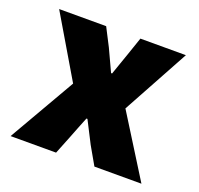

<svg xmlns="http://www.w3.org/2000/svg" viewBox="-95 -603 730 706"><g transform="rotate(20 270.0 -250.0)"><path d="M14 0H192L220 -70C231 -99 243 -128 254 -156H258C273 -128 287 -98 302 -70L342 0H526L376 -240L518 -500H340L316 -430C307 -402 295 -372 286 -344H282C269 -372 255 -402 242 -430L206 -500H22L164 -260Z"/></g></svg>

Font: Source Sans Pro Black
Style: Regular
Weight: 900
Designer: Paul D. Hunt
Foundry: Adobe Systems Incorporated
Version: Version 3.006;hotconv 1.0.111;makeotfexe 2.5.65597